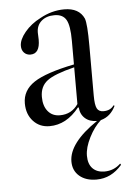

<svg xmlns="http://www.w3.org/2000/svg" viewBox="-50 -470 490 734"><g transform="rotate(-5 195.5 -103.5)"><path d="M386 173 389 178Q348 226 291 226Q250 226 225.5 205Q201 184 201 149Q201 78 312 3Q284 3 266.5 -12.5Q249 -28 247 -54L244 -55Q195 7 130 7Q92 7 67.5 -19.5Q43 -46 43 -88Q43 -138 88.5 -168Q134 -198 243 -220V-311Q243 -369 230 -391.5Q217 -414 185 -414Q154 -414 135 -397.5Q116 -381 116 -353Q116 -350 116.5 -340.5Q117 -331 117 -326Q117 -272 81 -272Q66 -272 56.5 -282Q47 -292 47 -308Q47 -332 70.5 -360.5Q94 -389 131 -408Q176 -433 224 -433Q281 -433 300 -391Q308 -370 308 -286V-95Q308 -59 315 -45.5Q322 -32 340 -32Q367 -32 380 -51L384 -49Q365 -9 327 1Q301 24 281.5 62.5Q262 101 262 132Q262 164 278.5 181Q295 198 324 198Q360 198 386 173ZM173 -31Q218 -31 243 -68V-209Q166 -190 138 -168.5Q110 -147 110 -107Q110 -72 127 -51.5Q144 -31 173 -31Z"/></g></svg>

Font: Libre Caslon Display
Style: Regular
Weight: 400
Designer: Pablo Impallari, Rodrigo Fuenzalida
Foundry: Pablo Impallari, Rodrigo Fuenzalida
Version: Version 1.002